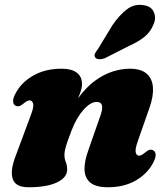

<svg xmlns="http://www.w3.org/2000/svg" viewBox="-20 -774 704 809"><path d="M45.5 -328.5Q36 -333.5 35.2 -346.8Q34.5 -360 45.5 -380.5Q70 -427 120.5 -455.8Q171 -484.5 239.5 -484.5Q281 -484.5 303.2 -468Q325.5 -451.5 325.5 -420.5Q325.5 -402 316.8 -379.5Q308 -357 296.8 -333Q285.5 -309 275.8 -285Q266 -261 264.5 -240L248 -244.5Q274.5 -312.5 308 -358.8Q341.5 -405 379 -432.8Q416.5 -460.5 454.2 -472.5Q492 -484.5 526.5 -484.5Q574.5 -484.5 598.2 -463.2Q622 -442 624.5 -405.2Q627 -368.5 610 -320.5L560.5 -179Q548.5 -145 552 -131.5Q555.5 -118 565.5 -118Q571 -118 576.8 -121Q582.5 -124 591 -131Q603 -141 610.5 -142.8Q618 -144.5 625.5 -140.5Q635 -135.5 635.8 -122.2Q636.5 -109 625.5 -88.5Q601.5 -42 552 -13.5Q502.5 15 435 15Q384.5 15 361 -4.2Q337.5 -23.5 336.2 -58Q335 -92.5 351 -137.5L400 -278Q413 -311.5 410 -328Q407 -344.5 387 -344.5Q374 -344.5 359.8 -335.8Q345.5 -327 331.5 -311.2Q317.5 -295.5 304.5 -273Q291.5 -250.5 281 -223Q272 -199.5 265.2 -180.2Q258.5 -161 255 -146.8Q251.5 -132.5 251.5 -121.5Q251.5 -105 257.2 -91.2Q263 -77.5 263 -59.5Q263 -26 220.2 -5.5Q177.5 15 100 15Q46 15 34 -19Q22 -53 44 -111.5L110.5 -290.5Q123.5 -324.5 119.5 -337.8Q115.5 -351 105.5 -351Q100 -351 94.2 -348.2Q88.5 -345.5 79.5 -338Q68 -328.5 60.5 -326.8Q53 -325 45.5 -328.5ZM453.5 -667.5Q482.5 -710 513.8 -734Q545 -758 582.5 -752.5Q617 -748.5 628 -723.5Q639 -698.5 627 -671.5Q615 -641 590.5 -620.2Q566 -599.5 523.5 -580.5L421.5 -528.5Q409 -524 397.8 -524.5Q386.5 -525 381.5 -531.5Q376 -539 380.2 -548.2Q384.5 -557.5 392.5 -567Z"/></svg>

Font: Fraunces Black
Style: Italic
Weight: 900
Italic angle: -16°
Version: Version 1.000;[b76b70a41]